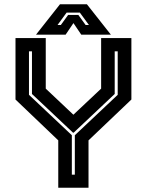

<svg xmlns="http://www.w3.org/2000/svg" viewBox="-20 -878 687 898"><path d="M252.5 0V-221.5L52.5 -412.5V-700H194V-463.5L328 -337H318.5L453 -463.5V-700H594.5V-412.5L394 -221.5V0ZM316 -61H330V-245.5L530.5 -434.5V-638H516.5V-438.5L324.5 -257.5H321.5L129.5 -438.5V-638H115.5V-434.5L316 -245.5ZM260.5 -858H386.5L498.5 -716H360L323.5 -770L287 -716H148.5ZM291.5 -819 249 -761H264.5L298.5 -808H346.5L380.5 -761H396L353.5 -819Z"/></svg>

Font: Tourney Thin
Style: Regular
Weight: 100
Designer: Tyler Finck
Foundry: Etcetera Type Co
Version: Version 1.015